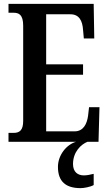

<svg xmlns="http://www.w3.org/2000/svg" viewBox="-20 -734 562 994"><path d="M24 0H374C325 14 280 68 280 130C280 206 321 240 397 240C414 240 448 234 465 224V166C446 171 428 174 414 174C382 174 358 156 358 115C358 52 400 13 433 0H490L495 -179H441L436 -135C430 -91 411 -54 366 -54H219V-347H410V-401H219V-660H345C390 -660 407 -626 410 -579L414 -535H468L465 -714H24V-668H50C77 -668 100 -659 100 -601V-108C100 -60 82 -46 50 -46H24Z"/></svg>

Font: Noto Serif Hebrew ExtraCondensed SemiBold
Style: Regular
Weight: 600
Width: 2
Designer: Monotype Design Team
Foundry: Monotype Imaging Inc.
Version: Version 2.004